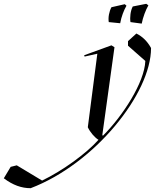

<svg xmlns="http://www.w3.org/2000/svg" viewBox="-389 -724 813 1008"><path d="M-228 264C108 136 404 -232 404 -472C384 -508 359 -532 327 -548L283 -508V-484L374 -404C370 -292 256 -116 152 -12L148 -14L212 -476L196 -486L53 -434L55 -427L122 -442L72 -56C84 -30 108 -2 128 10C64 82 -60 172 -168 224L-301 144L-333 152L-369 212C-321 248 -276 264 -228 264ZM182 -608 242 -602C248 -636 261 -670 275 -694L266 -702L196 -686C184 -664 178 -632 182 -608ZM296 -608 355 -600C361 -632 376 -672 390 -696L379 -704L308 -690C296 -668 292 -632 296 -608Z"/></svg>

Font: Mazius Display Extra italic
Style: Regular
Weight: 400
Italic angle: -17°
Designer: Alberto Casagrande & Collletttivo
Foundry: Collletttivo
Version: Version 2.000;Glyphs 3.2 (3217)